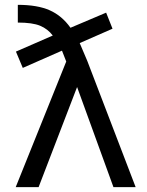

<svg xmlns="http://www.w3.org/2000/svg" viewBox="-20 -772 606 794"><path d="M139.6 2H44.9L253.9 -517.6Q240.2 -553.7 236.3 -562.5L74.2 -491.2L45.9 -558.6L198.2 -625Q177.7 -652.3 146 -665.5Q114.3 -678.7 53.7 -678.7V-752Q134.8 -752 185.5 -729.5Q236.3 -707 271.5 -657.2L418.9 -719.7L445.3 -653.3L309.6 -593.8Q318.4 -574.2 340.8 -520.5L541 2H449.2L298.8 -412.1Z"/></svg>

Font: irohakakuC Regular
Style: Regular
Weight: 400
Designer: [Source Han Sans]
Ryoko NISHIZUKA Ë•øÂ°öÊ∂ºÂ≠ê (kana & ideographs); Paul D. Hunt (Latin, Greek & Cyrillic); Wenlong ZHAN
Version: Version 1.001.20160904